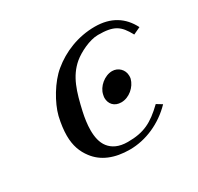

<svg xmlns="http://www.w3.org/2000/svg" viewBox="-106 -567 722 701"><g transform="rotate(-30 254.5 -216.5)"><path d="M443 -73 420 -87C368 -37 331 -18 263 -18C225 -18 201 -31 186 -50C171 -69 166 -95 166 -123C166 -147 170 -173 175 -196C192 -271 208 -326 255 -366C280 -387 328 -411 363 -411C430 -411 452 -396 479 -346L509 -360C482 -413 436 -443 368 -443C297 -443 232 -416 184 -376C142 -342 103 -275 91 -227C84 -197 81 -171 81 -149C81 -107 93 -76 113 -50C143 -10 192 10 256 10C323 10 392 -20 443 -73ZM315 -155C348 -155 379 -182 387 -213C388 -217 388 -221 388 -225C388 -251 367 -271 342 -271C310 -271 277 -243 271 -213C270 -208 269 -204 269 -200C269 -175 285 -155 315 -155Z"/></g></svg>

Font: Libertinus Serif
Style: Italic
Weight: 400
Italic angle: -12°
Designer: Philipp H. Poll, Khaled Hosny
Foundry: Caleb Maclennan
Version: Version 7.050;RELEASE